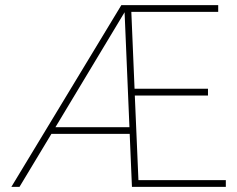

<svg xmlns="http://www.w3.org/2000/svg" viewBox="-20 -731 927 751"><path d="M863.3 -26.4V0H505.4H496.1L487.3 -207.5H181.2L56.2 0H24.4L454.6 -710.9H475.6H492.7H833.5V-684.6H493.7L506.3 -383.8H793.5V-357.4H507.3L521.5 -26.4ZM486.3 -233.4 467.3 -683.1 196.8 -233.4Z"/></svg>

Font: Heebo Thin
Style: Regular
Weight: 250
Designer: Oded Ezer
Foundry: Meir Sadan
Version: Version 2.001; ttfautohint (v1.5.14-ce02) -l 8 -r 50 -G 200 